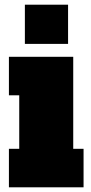

<svg xmlns="http://www.w3.org/2000/svg" viewBox="-20 -798 386 818"><path d="M292 -164H336V0H18V-164H62V-392H18V-556H292ZM86 -778H270V-611H86Z"/></svg>

Font: Alfa Slab One
Style: Regular
Weight: 400
Designer: JM Sole
Foundry: JM Sole
Version: Version 1.001